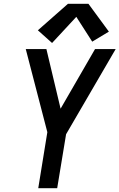

<svg xmlns="http://www.w3.org/2000/svg" viewBox="-20 -994 631 1014"><path d="M182 0H282L329 -285L591 -735H482L300 -420L225 -735H116L230 -296ZM255 -767 383 -905 467 -774 555 -827 447 -974H339L180 -834Z"/></svg>

Font: Iosevka Sparkle Medium
Style: Italic
Weight: 500
Italic angle: -9°
Designer: Belleve Invis
Foundry: Belleve Invis
Version: Version 4.5.0; ttfautohint (v1.8.3)